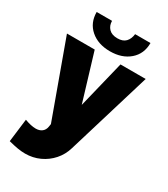

<svg xmlns="http://www.w3.org/2000/svg" viewBox="-233 -832 1019 1168"><g transform="rotate(30 276.5 -248.0)"><path d="M142 234Q117 234 90 229.5Q63 225 24 215L44 53Q90 70 122 70Q148 70 165 57Q182 44 186 19L189 0L-2 -526H193L293 -195L374 -526H551L373 63Q358 114 324 152.5Q290 191 243 212.5Q196 234 142 234ZM278 -563Q194 -563 141.5 -608.5Q89 -654 89 -730H197Q197 -697 217.5 -675.5Q238 -654 278 -654Q316 -654 335.5 -674.5Q355 -695 359 -730H467Q467 -654 414.5 -608.5Q362 -563 278 -563Z"/></g></svg>

Font: Raleway Black
Style: Regular
Weight: 900
Designer: Matt McInerney, Pablo Impallari, Rodrigo Fuenzalida
Foundry: Matt McInerney, Pablo Impallari, Rodrigo Fuenzalida
Version: Version 4.026